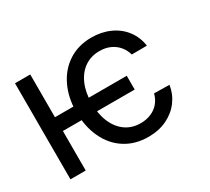

<svg xmlns="http://www.w3.org/2000/svg" viewBox="-112 -722 1002 918"><g transform="rotate(-30 389.0 -263.0)"><path d="M528.3 -218.2H111.2V-294.2H528.3ZM473.8 -462Q426.8 -462 391.6 -437.8Q356.4 -413.7 336.7 -368.8Q317 -323.9 317 -265.2Q317 -204.8 336.3 -159.4Q355.7 -114 390.9 -89.1Q426.1 -64.2 473.8 -64.2Q505.2 -64.2 531.2 -75.3Q557.3 -86.3 574.8 -107Q592.2 -127.8 599.4 -156.1L683.7 -154.7Q676.5 -107.4 648.7 -69.9Q620.9 -32.5 576 -10.7Q531.1 11 473.8 11Q400.6 11 346 -23.8Q291.4 -58.7 262.1 -121.4Q232.7 -184 232.7 -265.2Q232.7 -343.9 262.8 -406.1Q292.8 -468.2 347 -502.8Q401.2 -537.3 472.4 -537.3Q528 -537.3 573.7 -516.6Q619.5 -495.9 648 -458.2Q676.5 -420.6 683.7 -370.9L600.1 -370.2Q593.2 -395.4 576.7 -416.3Q560.1 -437.2 534 -449.6Q507.9 -462 473.8 -462ZM131.9 0H47.7V-530.4H131.9Z"/></g></svg>

Font: Pretendard Variable
Style: Regular
Weight: 400
Designer: Base glyphs from Inter by Rasmus Andersson; Hangul glyphs from Noto Sans CJK(Source Han Sans) by Jang Soo-young and Kang
Foundry: Kil Hyung-jin
Version: Version 1.100;FEAKit 1.0